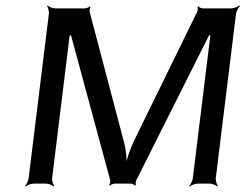

<svg xmlns="http://www.w3.org/2000/svg" viewBox="-20 -680 909 711"><path d="M779 -20 854 -629C855 -638 863 -653 869 -658L867 -660C861 -655 846 -649 837 -649H731C726 -649 716 -653 715 -657L711 -654C713 -651 713 -641 710 -636L476 -158C461 -127 447 -84 444 -59H448C451 -84 447 -127 438 -158L312 -636C311 -641 313 -651 315 -654L313 -657C310 -653 300 -649 295 -649H184C175 -649 160 -655 156 -660L154 -658C158 -653 162 -638 161 -629L86 -20C85 -11 78 4 72 9L74 11C79 6 95 0 104 0H151C160 0 174 6 179 11L181 9C177 4 172 -11 173 -20L238 -549H243L388 -13C389 -8 387 2 384 5L387 7C390 4 400 0 405 0H464C469 0 479 4 480 8L483 5C482 2 482 -8 485 -13L754 -549H759L694 -20C693 -11 686 4 680 9L682 11C687 6 703 0 712 0H757C766 0 780 6 785 11L787 9C783 4 778 -11 779 -20Z"/></svg>

Font: Gamestation Storm Oblique 
Style: Italic
Weight: 400
Designer: Jonas Hecksher
Foundry: Jonas Hecksher, Playtypeª, e-types AS
Version: Version 1.003